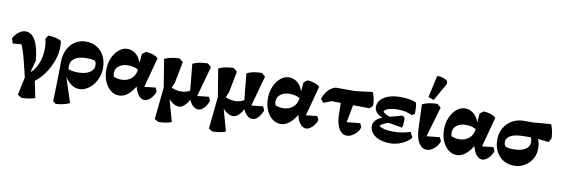

<svg xmlns="http://www.w3.org/2000/svg" viewBox="-76 -1329 6103 2086"><g transform="rotate(10 2975.5 -286.0)"><path d="M202 223 159 196 207 -29 211 39 160 -169Q146 -226 132 -270.5Q118 -315 102 -350L8 -342L-10 -396Q13 -440 49.5 -468Q86 -496 123 -496Q191 -496 232.5 -421Q274 -346 287 -202L248 -58L224 -51Q263 -69 294 -114Q325 -159 343 -220Q361 -281 361 -345Q361 -375 358 -400.5Q355 -426 348 -453L373 -494Q468 -491 518 -460Q521 -443 522 -426.5Q523 -410 523 -390Q523 -336 506.5 -277.5Q490 -219 460 -162Q430 -105 389 -56Q348 -7 299 27L308 -12L352 200Q322 210 281 216.5Q240 223 202 223ZM217 -20 198 -55 224 -92 283 -59Z M580 223 549 199 555 -7Q556 -61 556.5 -98Q557 -135 557.5 -166Q558 -197 558 -230Q558 -311 587.5 -371.5Q617 -432 669.5 -466.5Q722 -501 790 -501Q859 -501 910.5 -469Q962 -437 991 -380.5Q1020 -324 1020 -250Q1020 -195 1002 -146.5Q984 -98 953.5 -60.5Q923 -23 883.5 -1.5Q844 20 800 20Q748 20 700.5 -20.5Q653 -61 624 -126L644 -175Q670 -165 697.5 -160Q725 -155 753 -155Q812 -155 852 -168.5Q892 -182 913 -206.5Q934 -231 934 -264Q934 -278 930.5 -290.5Q927 -303 921 -311Q902 -319 877.5 -322Q853 -325 826 -325Q744 -325 697.5 -294Q651 -263 651 -206Q651 -188 652 -172.5Q653 -157 655 -142L633 -121L733 187Q711 201 667.5 211Q624 221 580 223Z M1241 14Q1189 14 1147.5 -19.5Q1106 -53 1082 -109.5Q1058 -166 1058 -237Q1058 -309 1084 -369Q1110 -429 1153 -465Q1196 -501 1247 -501Q1307 -501 1351 -457Q1395 -413 1409 -339L1413 -288Q1387 -307 1356 -316.5Q1325 -326 1286 -326Q1223 -326 1184 -296Q1145 -266 1145 -216Q1145 -203 1147.5 -192.5Q1150 -182 1155 -175Q1175 -168 1194.5 -164Q1214 -160 1236 -160Q1278 -160 1311 -175.5Q1344 -191 1366 -219Q1388 -247 1394 -284L1400 -319L1398 -345L1409 -474L1448 -503Q1487 -503 1526.5 -489.5Q1566 -476 1585 -456L1487 -91L1476 -124L1620 -140L1639 -99Q1630 -69 1611 -43Q1592 -17 1568 -1.5Q1544 14 1522 14Q1492 14 1467 -10.5Q1442 -35 1426.5 -77Q1411 -119 1408 -174L1442 -113H1375L1430 -141Q1385 -62 1339 -24Q1293 14 1241 14Z M1713 223 1670 199 1710 -195 1729 -16 1656 -463Q1674 -472 1701 -480Q1728 -488 1759.5 -492.5Q1791 -497 1822 -497L1862 -463L1817 -230L1782 -148V-75L1857 197Q1840 208 1799 215Q1758 222 1713 223ZM1903 20Q1878 20 1852 7Q1826 -6 1803.5 -29Q1781 -52 1766 -81L1771 -183Q1784 -172 1804 -164Q1824 -156 1848.5 -151Q1873 -146 1897 -146Q1931 -146 1961.5 -156.5Q1992 -167 2008 -184L2022 -96Q2000 -43 1967.5 -11.5Q1935 20 1903 20ZM2115 14Q2075 14 2042 -26.5Q2009 -67 1997 -131V-154L1967 -463Q1985 -473 2012 -481Q2039 -489 2070.5 -493Q2102 -497 2133 -497L2173 -463L2073 -103L2042 -124L2208 -142L2227 -99Q2208 -48 2177.5 -17Q2147 14 2115 14Z M2310 223 2267 199 2307 -195 2326 -16 2253 -463Q2271 -472 2298 -480Q2325 -488 2356.5 -492.5Q2388 -497 2419 -497L2459 -463L2414 -230L2379 -148V-75L2454 197Q2437 208 2396 215Q2355 222 2310 223ZM2500 20Q2475 20 2449 7Q2423 -6 2400.5 -29Q2378 -52 2363 -81L2368 -183Q2381 -172 2401 -164Q2421 -156 2445.5 -151Q2470 -146 2494 -146Q2528 -146 2558.5 -156.5Q2589 -167 2605 -184L2619 -96Q2597 -43 2564.5 -11.5Q2532 20 2500 20ZM2712 14Q2672 14 2639 -26.5Q2606 -67 2594 -131V-154L2564 -463Q2582 -473 2609 -481Q2636 -489 2667.5 -493Q2699 -497 2730 -497L2770 -463L2670 -103L2639 -124L2805 -142L2824 -99Q2805 -48 2774.5 -17Q2744 14 2712 14Z M3024 14Q2972 14 2930.5 -19.5Q2889 -53 2865 -109.5Q2841 -166 2841 -237Q2841 -309 2867 -369Q2893 -429 2936 -465Q2979 -501 3030 -501Q3090 -501 3134 -457Q3178 -413 3192 -339L3196 -288Q3170 -307 3139 -316.5Q3108 -326 3069 -326Q3006 -326 2967 -296Q2928 -266 2928 -216Q2928 -203 2930.5 -192.5Q2933 -182 2938 -175Q2958 -168 2977.5 -164Q2997 -160 3019 -160Q3061 -160 3094 -175.5Q3127 -191 3149 -219Q3171 -247 3177 -284L3183 -319L3181 -345L3192 -474L3231 -503Q3270 -503 3309.5 -489.5Q3349 -476 3368 -456L3270 -91L3259 -124L3403 -140L3422 -99Q3413 -69 3394 -43Q3375 -17 3351 -1.5Q3327 14 3305 14Q3275 14 3250 -10.5Q3225 -35 3209.5 -77Q3194 -119 3191 -174L3225 -113H3158L3213 -141Q3168 -62 3122 -24Q3076 14 3024 14Z M3753 14Q3717 14 3690.5 -12Q3664 -38 3648.5 -85.5Q3633 -133 3632 -196L3628 -385L3777 -386L3723 -98L3680 -125L3876 -145L3895 -102Q3885 -69 3862 -43Q3839 -17 3810.5 -1.5Q3782 14 3753 14ZM3440 -293 3410 -332Q3430 -391 3466.5 -430Q3503 -469 3548 -479H3763L3950 -502Q3960 -485 3967.5 -458Q3975 -431 3978 -402.5Q3981 -374 3979 -353L3948 -322L3528 -326Z M4233 14Q4165 14 4113.5 -5Q4062 -24 4033.5 -59Q4005 -94 4005 -139Q4005 -183 4047.5 -216Q4090 -249 4156 -258L4167 -266L4317 -306L4339 -286Q4342 -270 4342 -249.5Q4342 -229 4339 -208.5Q4336 -188 4331 -176L4187 -201Q4169 -200 4149 -192Q4129 -184 4112 -174Q4095 -164 4088 -153Q4102 -138 4143 -127.5Q4184 -117 4233 -117Q4275 -117 4307 -120Q4339 -123 4368.5 -129.5Q4398 -136 4432 -146L4461 -89Q4439 -59 4402 -35.5Q4365 -12 4321 1Q4277 14 4233 14ZM4219 -228 4152 -239Q4090 -242 4051.5 -273.5Q4013 -305 4013 -351Q4013 -395 4044 -429Q4075 -463 4130 -482Q4185 -501 4256 -501Q4313 -501 4360 -493Q4407 -485 4432 -472Q4440 -446 4442.5 -413.5Q4445 -381 4442 -346L4411 -329Q4382 -342 4357.5 -349Q4333 -356 4307 -359Q4281 -362 4247 -362Q4194 -362 4156 -350Q4118 -338 4102 -316Q4110 -303 4128.5 -291Q4147 -279 4172.5 -271.5Q4198 -264 4223 -264Z M4635 14Q4583 14 4548.5 -40Q4514 -94 4510 -198L4500 -463Q4523 -476 4567.5 -486.5Q4612 -497 4667 -497L4707 -463L4600 -97L4559 -125L4755 -145L4774 -102Q4764 -72 4742.5 -45.5Q4721 -19 4693 -2.5Q4665 14 4635 14ZM4618 -531 4557 -554 4610 -794Q4631 -797 4653 -792.5Q4675 -788 4694.5 -779Q4714 -770 4726 -761L4729 -728Z M4967 14Q4915 14 4873.5 -19.5Q4832 -53 4808 -109.5Q4784 -166 4784 -237Q4784 -309 4810 -369Q4836 -429 4879 -465Q4922 -501 4973 -501Q5033 -501 5077 -457Q5121 -413 5135 -339L5139 -288Q5113 -307 5082 -316.5Q5051 -326 5012 -326Q4949 -326 4910 -296Q4871 -266 4871 -216Q4871 -203 4873.5 -192.5Q4876 -182 4881 -175Q4901 -168 4920.5 -164Q4940 -160 4962 -160Q5004 -160 5037 -175.5Q5070 -191 5092 -219Q5114 -247 5120 -284L5126 -319L5124 -345L5135 -474L5174 -503Q5213 -503 5252.5 -489.5Q5292 -476 5311 -456L5213 -91L5202 -124L5346 -140L5365 -99Q5356 -69 5337 -43Q5318 -17 5294 -1.5Q5270 14 5248 14Q5218 14 5193 -10.5Q5168 -35 5152.5 -77Q5137 -119 5134 -174L5168 -113H5101L5156 -141Q5111 -62 5065 -24Q5019 14 4967 14Z M5600 20Q5533 20 5482 -11Q5431 -42 5402 -98Q5373 -154 5373 -226Q5373 -301 5405.5 -357.5Q5438 -414 5495 -446.5Q5552 -479 5627 -479H5725L5920 -495Q5929 -477 5936.5 -448.5Q5944 -420 5948 -391Q5952 -362 5951 -341L5927 -299L5784 -315H5660Q5559 -315 5509 -289.5Q5459 -264 5459 -215Q5459 -202 5462.5 -190.5Q5466 -179 5473 -170Q5488 -162 5510 -158.5Q5532 -155 5568 -155Q5647 -155 5693.5 -184Q5740 -213 5740 -262Q5740 -287 5730 -310Q5720 -333 5702 -348L5778 -364Q5803 -330 5815.5 -291.5Q5828 -253 5828 -210Q5828 -146 5798 -94Q5768 -42 5716.5 -11Q5665 20 5600 20Z"/></g></svg>

Font: Eczar
Style: Bold
Weight: 700
Designer: Vaibhav Singh
Foundry: Rosetta Type Foundry
Version: Version 2.000